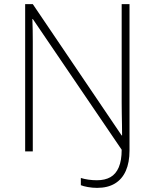

<svg xmlns="http://www.w3.org/2000/svg" viewBox="-20 -734 751 931"><path d="M451 177Q428 177 406 173Q384 169 372 164V129Q388 134 408 137Q428 140 450 140Q489 140 515.5 125Q542 110 556 77Q570 44 570 -8L139 -642H137Q138 -615 138.5 -588Q139 -561 139 -534.5Q139 -508 139 -479V0H102V-714H139L570 -77H572Q572 -102 571.5 -129Q571 -156 570.5 -184Q570 -212 570 -238V-714H608V-4Q608 54 590 94.5Q572 135 537 156Q502 177 451 177Z"/></svg>

Font: Noto Sans Hebrew ExtraLight
Style: Regular
Weight: 250
Designer: Monotype Design Team
Foundry: Monotype Imaging Inc.
Version: Version 2.003